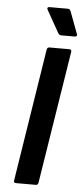

<svg xmlns="http://www.w3.org/2000/svg" viewBox="-58 -878 398 911"><g transform="rotate(5 141.0 -423.0)"><path d="M55.1 0Q42.4 0 44.4 -11.7L144.1 -643.3Q146.1 -655 156.5 -655H250.4Q263.1 -655 261.1 -643.3L160.8 -11.7Q158.8 0 149.1 0ZM206.8 -717.2Q200.8 -717.2 197.3 -720.2Q193.7 -723.2 190.7 -728.9L131.6 -834Q129.3 -838.4 131.3 -842.1Q133.3 -845.7 139 -845.7H227.4Q233.4 -845.7 236.6 -842.7Q239.7 -839.7 241.7 -834L281.1 -728.9Q283.1 -723.9 280.4 -720.6Q277.8 -717.2 271.7 -717.2Z"/></g></svg>

Font: Sofia Sans Hairline
Style: Italic
Weight: 1
Italic angle: -9°
Designer: Botio Nikoltchev, Ani Petrova
Foundry: lettersoup
Version: Version 4.102